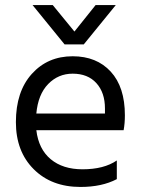

<svg xmlns="http://www.w3.org/2000/svg" viewBox="-20 -736 562 761"><path d="M443 -26Q384 5 299 5Q184 5 113.5 -65.5Q43 -136 43 -252Q43 -373 106 -443Q169 -513 268 -513Q363 -513 419 -452Q475 -391 475 -279Q475 -247 470 -220H124Q133 -145 181 -105Q229 -65 307 -65Q392 -65 443 -100ZM268 -444Q211 -444 171 -403Q131 -362 124 -286H396V-306Q396 -369 362 -406.5Q328 -444 268 -444ZM312 -560H236L109 -716H189L275 -611L359 -716H439Z"/></svg>

Font: Hind Guntur
Style: Regular
Weight: 400
Designer: Manushi Parikh, Hitesh Malaviya
Foundry: Indian Type Foundry
Version: Version 1.002;PS 1.0;hotconv 1.0.86;makeotf.lib2.5.63406; tt